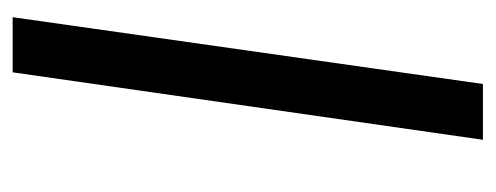

<svg xmlns="http://www.w3.org/2000/svg" viewBox="-254 -510 765 296"><g transform="rotate(-90 128.0 -362.5)"><path d="M146 0 249 -725H164L60 0Z"/></g></svg>

Font: Cheyenne Sans
Style: Italic
Weight: 400
Italic angle: -8.13011°
Designer: The Public Sans project authors (U.S. Web Design System), Libre Franklin designed by Pablo Impallari and Rodrigo Fuenzal
Foundry: The Cheyenne Sans Project Authors
Version: Version 2.007